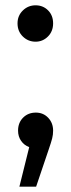

<svg xmlns="http://www.w3.org/2000/svg" viewBox="-20 -555 267 723"><path d="M46 -467Q46 -496 66 -515.5Q86 -535 114 -535Q142 -535 161 -516Q180 -497 180 -467Q180 -437 160.5 -417.5Q141 -398 114 -398Q86 -398 66 -417.5Q46 -437 46 -467ZM180 -63Q180 -48 176.5 -34Q173 -20 163 9L116 148H53L90 -1Q71 -8 59.5 -24.5Q48 -41 48 -63Q48 -93 67 -112Q86 -131 115 -131Q143 -131 161.5 -111.5Q180 -92 180 -63Z"/></svg>

Font: APTA Sans Medium
Style: Bold
Weight: 500
Version: Version 7.200